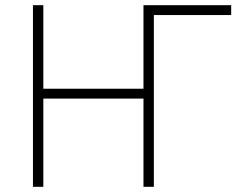

<svg xmlns="http://www.w3.org/2000/svg" viewBox="-20 -720 938 740"><path d="M107 0H147V-340H533V0H573V-662H871V-700H533V-378H147V-700H107Z"/></svg>

Font: Fixel Text ExtraLight
Style: Regular
Weight: 200
Width: 4
Designer: AlfaBravo + MacPaw
Foundry: Kyrylo Tkachov, Marchela Mozhyna, Serhii Makarenko, Maria Weinstein, Zakhar Kryvoshyya
Version: Version 1.211